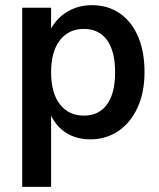

<svg xmlns="http://www.w3.org/2000/svg" viewBox="-20 -530 616 744"><path d="M540 -251Q540 -171 512.5 -112Q485 -53 437.5 -21.5Q390 10 331 10Q278 10 239 -13.5Q200 -37 178 -82V194H66V-500H178V-420Q203 -463 244 -486.5Q285 -510 337 -510Q397 -510 443 -479Q489 -448 514.5 -389.5Q540 -331 540 -251ZM426 -250Q426 -332 394.5 -375Q363 -418 305 -418Q246 -418 212 -374Q178 -330 178 -250Q178 -170 212 -126Q246 -82 305 -82Q363 -82 394.5 -125Q426 -168 426 -250Z"/></svg>

Font: CBA Beacon Sans Bold
Style: Regular
Weight: 700
Designer: Wei Huang
Foundry: Wei Huang
Version: Version 1.002